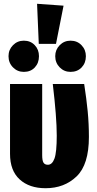

<svg xmlns="http://www.w3.org/2000/svg" viewBox="-20 -977 513 1015"><path d="M450 -253Q450 -107 385 -44.5Q320 18 221 18Q135 18 84 -28.5Q33 -75 33 -164V-533H203V-157Q203 -128 210 -117Q217 -106 233 -106Q256 -106 268 -139Q280 -172 280 -260Q280 -357 259 -533H425Q437 -456 443.5 -389.5Q450 -323 450 -253ZM316 -947 276 -745H185L176 -957ZM186 -680Q186 -644 164 -620.5Q142 -597 106 -597Q72 -597 48.5 -621Q25 -645 25 -680Q25 -714 48.5 -738Q72 -762 106 -762Q141 -762 163.5 -738.5Q186 -715 186 -680ZM434 -680Q434 -644 411.5 -620.5Q389 -597 353 -597Q319 -597 295.5 -621Q272 -645 272 -680Q272 -714 295.5 -738Q319 -762 353 -762Q388 -762 411 -738Q434 -714 434 -680Z"/></svg>

Font: Fira Sans Compressed ExtraBold
Style: Regular
Weight: 800
Width: 1
Designer: bBox Type GmbH & Carrois Corporate GbR & Edenspiekermann AG
Foundry: bBox Type GmbH & Carrois Corporate GbR & Edenspiekermann AG
Version: Version 4.301